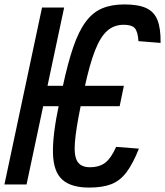

<svg xmlns="http://www.w3.org/2000/svg" viewBox="-76 -834 746 868"><path d="M327 14Q246 14 206 -21.5Q166 -57 163.5 -139.5Q161 -222 191 -364L208 -444Q231 -551 255.5 -622Q280 -693 311.5 -735.5Q343 -778 385.5 -796Q428 -814 486 -814Q549 -814 585 -797.5Q621 -781 636 -743Q651 -705 650 -640L550 -648Q547 -692 533 -707Q519 -722 483 -722Q440 -722 409 -695Q378 -668 353.5 -605.5Q329 -543 306 -436L289 -356Q267 -249 262.5 -188.5Q258 -128 274.5 -103Q291 -78 330 -78Q374 -78 400.5 -99Q427 -120 449 -170L552 -162Q525 -94 496 -55.5Q467 -17 427.5 -1.5Q388 14 327 14ZM-56 0 114 -800H214L44 0ZM66 -354 85 -446H484L465 -354Z"/></svg>

Font: Victor Mono Thin
Style: Italic
Weight: 100
Italic angle: -12°
Monospace: yes
Designer: Rune Bjørnerås
Version: Version 1.561;gftools[0.9.30]